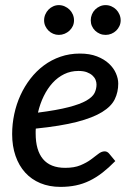

<svg xmlns="http://www.w3.org/2000/svg" viewBox="-20 -724 523 751"><path d="M27.5 0ZM442.5 -397Q442.5 -364 429 -336Q415.5 -308 379.5 -285.8Q343.5 -263.5 280.8 -247.2Q218 -231 120 -221Q119.5 -216 119.5 -211.2Q119.5 -206.5 119.5 -202Q119.5 -136 148.2 -101.8Q177 -67.5 235 -67.5Q270.5 -67.5 294.5 -77.5Q318.5 -87.5 335.2 -99.8Q352 -112 364.5 -122Q377 -132 389.5 -132Q399.5 -132 407 -123L431 -94Q405 -67.5 380.5 -48.5Q356 -29.5 330.2 -17Q304.5 -4.5 276.8 1.2Q249 7 216.5 7Q173 7 138 -7.5Q103 -22 78.5 -49Q54 -76 40.8 -114.2Q27.5 -152.5 27.5 -199.5Q27.5 -239 35.8 -277.8Q44 -316.5 60 -351.5Q76 -386.5 99 -416.2Q122 -446 151.5 -468Q181 -490 216.5 -502.2Q252 -514.5 292.5 -514.5Q331 -514.5 359.2 -503.5Q387.5 -492.5 406 -475.2Q424.5 -458 433.5 -437.2Q442.5 -416.5 442.5 -397ZM287 -446.5Q256.5 -446.5 231 -434Q205.5 -421.5 185.5 -399.5Q165.5 -377.5 151 -347.8Q136.5 -318 128.5 -283.5Q203 -293 248.2 -304.8Q293.5 -316.5 317.8 -330.5Q342 -344.5 349.8 -360.2Q357.5 -376 357.5 -393.5Q357.5 -402.5 353.8 -411.8Q350 -421 341.5 -428.8Q333 -436.5 319.8 -441.5Q306.5 -446.5 287 -446.5ZM269.5 -644.5Q269.5 -632.5 264.8 -622.2Q260 -612 251.8 -604.2Q243.5 -596.5 232.8 -592Q222 -587.5 210 -587.5Q198.5 -587.5 188 -592Q177.5 -596.5 169.8 -604.2Q162 -612 157.2 -622.2Q152.5 -632.5 152.5 -644.5Q152.5 -656.5 157.2 -667.5Q162 -678.5 169.8 -686.5Q177.5 -694.5 188 -699.2Q198.5 -704 210 -704Q222 -704 232.8 -699.2Q243.5 -694.5 251.8 -686.5Q260 -678.5 264.8 -667.5Q269.5 -656.5 269.5 -644.5ZM452 -644.5Q452 -632.5 447.2 -622.2Q442.5 -612 434.5 -604.2Q426.5 -596.5 415.8 -592Q405 -587.5 393 -587.5Q381 -587.5 370.5 -592Q360 -596.5 352 -604.2Q344 -612 339.5 -622.2Q335 -632.5 335 -644.5Q335 -656.5 339.5 -667.5Q344 -678.5 352 -686.5Q360 -694.5 370.5 -699.2Q381 -704 393 -704Q405 -704 415.8 -699.2Q426.5 -694.5 434.5 -686.5Q442.5 -678.5 447.2 -667.5Q452 -656.5 452 -644.5Z"/></svg>

Font: Lato Medium
Style: Italic
Weight: 500
Italic angle: -7°
Designer: Lukasz Dziedzic
Foundry: tyPoland Lukasz Dziedzic
Version: Version 2.006; 2014-01-15